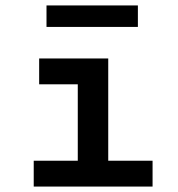

<svg xmlns="http://www.w3.org/2000/svg" viewBox="-20 -686 654 706"><path d="M104 0V-95H266V-376H124V-471H378V-95H541V0ZM487 -587H151V-666H487Z"/></svg>

Font: Intel One Mono Medium
Style: Regular
Weight: 500
Monospace: yes
Designer: Fred Shallcrass
Foundry: Frere-Jones Type LLC
Version: Version 1.400;hotconv 1.1.0;makeotfexe 2.6.0;FJTRelease1.4